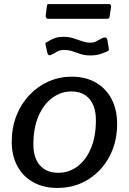

<svg xmlns="http://www.w3.org/2000/svg" viewBox="-20 -919 639 949"><path d="M264 10Q195 10 144 -18.5Q93 -47 65.5 -98.5Q38 -150 38 -218Q38 -289 61.5 -348Q85 -407 126 -450Q167 -493 220.5 -516.5Q274 -540 335 -540Q404 -540 454.5 -510.5Q505 -481 532 -428.5Q559 -376 559 -307Q559 -215 520 -143.5Q481 -72 414.5 -31Q348 10 264 10ZM268 -65Q321 -65 363 -96.5Q405 -128 429.5 -186Q454 -244 454 -325Q454 -392 422.5 -429.5Q391 -467 333 -467Q281 -467 238 -435Q195 -403 170 -344.5Q145 -286 145 -205Q145 -139 177 -102Q209 -65 268 -65ZM510 -665Q495 -658 474.5 -651.5Q454 -645 427 -645Q399 -645 378 -652Q357 -659 338.5 -665.5Q320 -672 297 -672Q274 -672 260.5 -663Q247 -654 231 -647Q223 -644 219.5 -647.5Q216 -651 214 -658L207 -690Q206 -696 204.5 -701Q203 -706 210 -710Q229 -722 247.5 -729.5Q266 -737 293 -737Q320 -737 342.5 -730Q365 -723 385.5 -715.5Q406 -708 427 -708Q442 -708 452.5 -713Q463 -718 473 -724Q483 -730 492 -733Q501 -735 505.5 -731.5Q510 -728 511 -721L517 -684Q518 -678 518 -673Q518 -668 510 -665ZM529 -885 522 -838Q521 -830 518 -828Q515 -826 505 -826H219Q211 -826 208 -831Q205 -836 206 -843L212 -890Q213 -896 214.5 -897.5Q216 -899 221 -899H519Q524 -899 527 -894.5Q530 -890 529 -885Z"/></svg>

Font: Libre Franklin Thin Medium
Style: Italic
Weight: 500
Italic angle: -8°
Version: Version 3.000